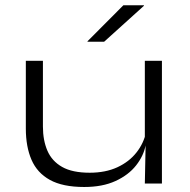

<svg xmlns="http://www.w3.org/2000/svg" viewBox="-20 -714 740 747"><path d="M147 -477.5V-221.5Q147 -168 164.5 -127.5Q182 -87 221.8 -64.5Q261.5 -42 329 -42Q390.5 -42 436.5 -63.2Q482.5 -84.5 511 -120.8Q539.5 -157 548.5 -201L560.5 -150.5H547Q539 -108 509.5 -70.5Q480 -33 429.5 -9.8Q379 13.5 307.5 13.5Q224 13.5 174.2 -14Q124.5 -41.5 102.5 -92.5Q80.5 -143.5 80.5 -213.5V-477.5ZM610 -477.5V0H543.5L546.5 -149L543.5 -156.5V-477.5ZM460 -693.5H540V-691.5L385 -551.5H320.5V-553.5Z"/></svg>

Font: Anek Latin Expanded Light
Style: Regular
Weight: 300
Width: 7
Designer: Yesha Goshar
Foundry: Ek Type
Version: Version 1.003